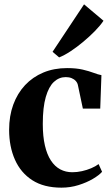

<svg xmlns="http://www.w3.org/2000/svg" viewBox="-20 -853 512 884"><path d="M263 11Q182 11 128.8 -23.2Q75.5 -57.5 48.8 -117.8Q22 -178 22 -255.5Q22 -319 41 -371Q60 -423 95.2 -460.8Q130.5 -498.5 179.5 -519Q228.5 -539.5 289 -539.5Q331 -539.5 360.8 -532.5Q390.5 -525.5 411.5 -517.5Q432.5 -509.5 447 -507L441.5 -353H361.5L339 -459.5Q337 -471 329.2 -479.8Q321.5 -488.5 309.8 -493.2Q298 -498 282.5 -498Q252 -498 228.2 -476Q204.5 -454 190.8 -406.5Q177 -359 177 -282.5Q177 -225 186.8 -183Q196.5 -141 214.5 -113.8Q232.5 -86.5 257.5 -73.2Q282.5 -60 313 -60Q335 -60 357.5 -65Q380 -70 400 -78.5Q420 -87 434 -97.5L450 -62Q436.5 -46.5 407.8 -29.5Q379 -12.5 341.5 -0.8Q304 11 263 11ZM252 -589 222 -614.5 367 -833 456.5 -757.5Q441.5 -735 416.8 -709.8Q392 -684.5 363.2 -660.5Q334.5 -636.5 305.8 -617.5Q277 -598.5 253 -589Z"/></svg>

Font: Merriweather 96pt
Style: Bold
Weight: 700
Version: Version 2.100